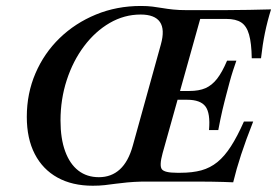

<svg xmlns="http://www.w3.org/2000/svg" viewBox="-20 -602 915 634"><path d="M286.3 11.3Q218.5 11.3 169.8 -15.7Q121 -42.7 94.8 -93.5Q68.5 -144.4 68.5 -216.1Q68.5 -293.5 97.2 -360.1Q125.8 -426.6 177 -476.2Q228.2 -525.8 296.8 -554Q365.3 -582.3 445.2 -582.3Q466.9 -582.3 483.5 -580.2Q500 -578.2 516.1 -575.4Q532.3 -572.6 551.2 -570.6Q570.2 -568.5 597.6 -568.5H718.5Q763.7 -568.5 802.8 -569.4Q841.9 -570.2 875 -571Q862.9 -532.3 854.8 -493.1Q846.8 -454 841.9 -409.7H811.3Q810.5 -459.7 802.4 -487.9Q794.4 -516.1 776.6 -527.8Q758.9 -539.5 727.4 -539.5H641.1L516.9 -96Q505.6 -54.8 514.5 -43.1Q523.4 -31.5 563.7 -31.5H576.6Q615.3 -31.5 644.8 -39.5Q674.2 -47.6 698 -66.9Q721.8 -86.3 742.7 -119Q763.7 -151.6 785.5 -200.8H816.1Q791.9 -139.5 776.2 -91.5Q760.5 -43.5 750 0Q734.7 -0.8 717.7 -1.2Q700.8 -1.6 681.5 -2Q662.1 -2.4 637.9 -2.4Q613.7 -2.4 583.9 -2.4H449.2Q421 -1.6 400 0.4Q379 2.4 361.3 4.8Q343.5 7.3 325.8 9.3Q308.1 11.3 286.3 11.3ZM306.5 -16.9Q347.6 -16.9 375.8 -42.7Q404 -68.5 418.5 -121L511.3 -455.6Q525 -504.8 508.1 -529.4Q491.1 -554 444.4 -554Q390.3 -554 342.3 -526.2Q294.4 -498.4 257.7 -449.6Q221 -400.8 200.4 -337.5Q179.8 -274.2 179.8 -204Q179.8 -144.4 195.2 -102.4Q210.5 -60.5 238.7 -38.7Q266.9 -16.9 306.5 -16.9ZM533.1 -272.6 541.1 -301.6H668.5L660.5 -272.6ZM670.2 -172.6Q675 -228.2 658.5 -250.4Q641.9 -272.6 597.6 -272.6L605.6 -301.6Q637.1 -301.6 658.5 -310.9Q679.8 -320.2 696.8 -341.9Q713.7 -363.7 729.8 -401.6H760.5Q755.6 -387.9 749.6 -369.4Q743.5 -350.8 737.9 -329.8Q732.3 -308.9 726.6 -287.1Q724.2 -277.4 721 -265.3Q717.7 -253.2 714.5 -238.7Q711.3 -224.2 707.7 -207.7Q704 -191.1 700.8 -172.6Z"/></svg>

Font: Playfair 5pt SemiExpanded Light SemiBold
Style: Italic
Weight: 600
Italic angle: -15.6°
Version: Version 2.001;gftools[0.9.30]